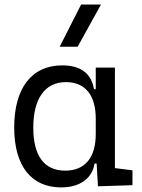

<svg xmlns="http://www.w3.org/2000/svg" viewBox="-20 -815 626 845"><path d="M249.5 9.8C332.5 9.8 386.7 -31.2 396 -95.2H405.3L411.1 4.9L563 0V-65.4L485.8 -75.2V-517.6H401.4V-422.4H393.6C382.8 -489.7 336.9 -527.3 253.9 -527.3C119.6 -527.3 42.5 -427.7 42.5 -253.9C42.5 -84 118.2 9.8 249.5 9.8ZM401.4 -225.1C401.4 -121.1 354 -64 267.1 -64C174.8 -64 126.5 -128.4 126.5 -253.9C126.5 -381.3 178.2 -453.6 270 -453.6C355 -453.6 401.4 -396.5 401.4 -292.5ZM242.7 -609.4H321.8L424.3 -794.9H336.9Z"/></svg>

Font: Cascadia Mono PL SemiLight
Style: Regular
Weight: 350
Monospace: yes
Designer: Aaron Bell
Foundry: Saja Typeworks
Version: Version 2404.023